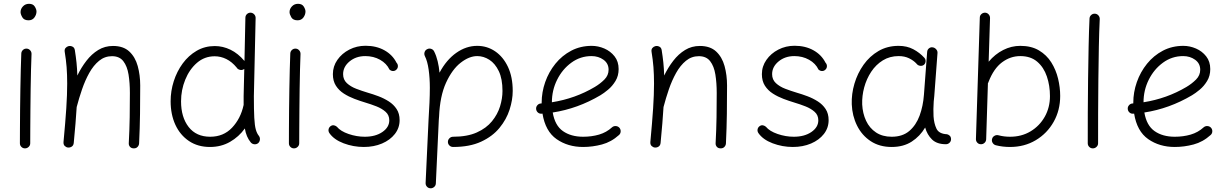

<svg xmlns="http://www.w3.org/2000/svg" viewBox="-20 -759 6514 1017"><path d="M88.9 -694.8Q88.9 -711.9 101.6 -725.3Q114.3 -738.8 133.8 -738.8Q155.3 -738.8 164.3 -724.1Q173.3 -709.5 173.3 -698.2Q173.3 -681.6 162.4 -666.5Q151.4 -651.4 131.3 -651.4Q107.4 -651.4 98.1 -667.5Q88.9 -683.6 88.9 -694.8ZM121.1 -501.5Q132.3 -501 139.9 -492.4Q147.5 -483.9 147 -472.7Q145.5 -438.5 144.3 -390.1Q143.1 -341.8 142.3 -286.9Q141.6 -231.9 141.1 -177.7Q140.6 -123.5 140.4 -77.1Q140.1 -30.8 140.1 0Q140.1 11.2 131.8 19Q123.5 26.9 112.3 26.9Q101.1 26.9 93.3 19Q85.4 11.2 85.4 0Q85.4 -30.8 85.7 -77.4Q85.9 -124 86.4 -178.2Q86.9 -232.4 87.9 -287.6Q88.9 -342.8 90.1 -391.8Q91.3 -440.9 92.8 -475.6Q93.3 -486.8 101.6 -494.4Q109.9 -502 121.1 -501.5Z M316.4 -6.8Q326.2 -111.3 331.1 -185.1Q335.9 -258.8 335.9 -315.9Q335.9 -363.8 332.8 -403.8Q329.6 -443.8 322.8 -484.4Q320.8 -497.1 327.1 -504.6Q333.5 -512.2 342.8 -514.6Q353.5 -517.1 364 -512Q374.5 -506.8 376.5 -493.2Q381.8 -460 385.3 -427.2Q388.7 -394.5 389.6 -358.9Q410.6 -401.9 438 -437.3Q465.3 -472.7 500.2 -494.1Q535.2 -515.6 578.6 -515.6Q633.3 -515.6 664.8 -486.3Q696.3 -457 709.5 -409.2Q722.7 -361.3 722.7 -306.2Q722.7 -231 721.7 -156Q720.7 -81.1 716.8 0.5Q716.3 10.7 709 18.8Q701.7 26.9 689 26.9Q675.8 26.9 668.7 18.8Q661.6 10.7 662.1 0Q666 -73.7 667 -137.7Q668 -201.7 668 -266.6Q668 -319.8 660.9 -364Q653.8 -408.2 633.3 -434.8Q612.8 -461.4 573.2 -461.4Q534.7 -461.4 504.9 -437Q475.1 -412.6 452.9 -372.8Q430.7 -333 414.6 -285.9Q398.4 -238.8 386.7 -193.8L386.2 -192.4Q383.8 -151.9 379.9 -104.7Q376 -57.6 370.6 -1.5Q369.1 11.7 359.9 17.6Q350.6 23.4 340.3 22.5Q330.6 21.5 323 14.2Q315.4 6.8 316.4 -6.8Z M1117.7 -515.1Q1160.6 -515.1 1200.9 -495.6Q1241.2 -476.1 1274.9 -436L1279.8 -665Q1279.8 -676.3 1287.8 -684.1Q1295.9 -691.9 1307.1 -691.9Q1318.4 -691.4 1326.2 -683.3Q1334 -675.3 1334 -664.1L1324.7 -249.5Q1324.7 -176.3 1326.9 -135Q1329.1 -93.8 1335 -73Q1340.8 -52.2 1351.1 -39.6Q1357.9 -30.8 1356.7 -19.3Q1355.5 -7.8 1347.2 -0.5Q1338.4 6.3 1326.9 5.1Q1315.4 3.9 1308.1 -4.9Q1284.2 -33.7 1276.9 -78.6Q1245.6 -34.7 1198.5 -7.6Q1151.4 19.5 1092.3 19.5Q1027.8 19.5 981 -12Q934.1 -43.5 908.9 -98.1Q883.8 -152.8 883.8 -222.7Q883.8 -276.9 900.4 -328.9Q917 -380.9 947.8 -422.9Q978.5 -464.8 1021.7 -490Q1064.9 -515.1 1117.7 -515.1ZM939 -222.2Q939 -138.2 979.2 -86.4Q1019.5 -34.7 1093.3 -34.7Q1163.6 -34.7 1209 -82.5Q1254.4 -130.4 1270 -201.2L1270.5 -203.1Q1270.5 -213.4 1270.5 -225.3Q1270.5 -237.3 1270.5 -250L1273.9 -394Q1272.5 -393.1 1271 -392.1Q1261.7 -386.2 1250.2 -389.2Q1238.8 -392.1 1233.4 -401.4Q1208.5 -431.6 1178.7 -446.3Q1148.9 -460.9 1117.2 -460.9Q1063.5 -460.9 1023.4 -426.3Q983.4 -391.6 961.2 -336.9Q939 -282.2 939 -222.2Z M1513.7 -694.8Q1513.7 -711.9 1526.4 -725.3Q1539.1 -738.8 1558.6 -738.8Q1580.1 -738.8 1589.1 -724.1Q1598.1 -709.5 1598.1 -698.2Q1598.1 -681.6 1587.2 -666.5Q1576.2 -651.4 1556.2 -651.4Q1532.2 -651.4 1522.9 -667.5Q1513.7 -683.6 1513.7 -694.8ZM1545.9 -501.5Q1557.1 -501 1564.7 -492.4Q1572.3 -483.9 1571.8 -472.7Q1570.3 -438.5 1569.1 -390.1Q1567.9 -341.8 1567.1 -286.9Q1566.4 -231.9 1565.9 -177.7Q1565.4 -123.5 1565.2 -77.1Q1564.9 -30.8 1564.9 0Q1564.9 11.2 1556.6 19Q1548.3 26.9 1537.1 26.9Q1525.9 26.9 1518.1 19Q1510.3 11.2 1510.3 0Q1510.3 -30.8 1510.5 -77.4Q1510.7 -124 1511.2 -178.2Q1511.7 -232.4 1512.7 -287.6Q1513.7 -342.8 1514.9 -391.8Q1516.1 -440.9 1517.6 -475.6Q1518.1 -486.8 1526.4 -494.4Q1534.7 -502 1545.9 -501.5Z M2079.6 -390.1Q2072.3 -382.8 2062 -382.8Q2051.8 -382.8 2043 -390.6Q2027.8 -422.9 1993.2 -442.4Q1958.5 -461.9 1915 -461.9Q1865.7 -461.9 1831.5 -433.6Q1797.4 -405.3 1797.4 -366.2Q1797.4 -337.4 1817.1 -318.8Q1836.9 -300.3 1866.9 -288.8Q1897 -277.3 1927.7 -268.1Q1955.1 -260.3 1984.4 -249.3Q2013.7 -238.3 2039.3 -221.9Q2064.9 -205.6 2080.8 -181.4Q2096.7 -157.2 2096.7 -122.6Q2096.7 -81.5 2071.5 -49.3Q2046.4 -17.1 2003.4 1.2Q1960.4 19.5 1907.2 19.5Q1851.6 19.5 1800 0Q1748.5 -19.5 1724.6 -54.2Q1718.3 -64 1720.5 -74.5Q1722.7 -85 1731.9 -91.3Q1740.7 -97.2 1749.8 -95Q1758.8 -92.8 1764.6 -87.4Q1783.7 -64 1826.4 -49.3Q1869.1 -34.7 1912.1 -34.7Q1968.8 -34.7 2005.4 -59.8Q2042 -85 2042 -121.6Q2042 -149.4 2022.5 -166.7Q2002.9 -184.1 1973.9 -195.6Q1944.8 -207 1915 -215.8Q1887.2 -224.1 1857.4 -235.4Q1827.6 -246.6 1801.5 -263.2Q1775.4 -279.8 1759.3 -304.9Q1743.2 -330.1 1743.2 -366.2Q1743.2 -407.7 1767.1 -441.9Q1791 -476.1 1830.3 -496.3Q1869.6 -516.6 1916.5 -516.6Q1973.1 -516.6 2016.1 -492.7Q2059.1 -468.8 2080.1 -427.2Q2087.9 -418.9 2087.6 -408.2Q2087.4 -397.5 2079.6 -390.1Z M2352.5 -7.3Q2352.5 -18.6 2360.6 -26.6Q2368.7 -34.7 2379.9 -34.7Q2455.1 -34.7 2505.6 -57.4Q2556.2 -80.1 2585.9 -116.7Q2615.7 -153.3 2628.7 -195.6Q2641.6 -237.8 2641.6 -277.3Q2641.6 -341.3 2622.1 -382.1Q2602.5 -422.9 2572 -442.4Q2541.5 -461.9 2507.8 -461.9Q2465.3 -461.9 2420.2 -426.8Q2375 -391.6 2342.5 -320.6Q2310.1 -249.5 2305.7 -141.1Q2305.7 -138.2 2305.2 -135.7Q2304.7 -127 2304.2 -122.1L2288.6 212.9Q2288.1 224.1 2279.5 231.4Q2271 238.8 2259.8 238.3Q2248.5 237.8 2241.2 229.5Q2233.9 221.2 2234.4 210L2250 -125Q2252.9 -172.4 2254.9 -214.8Q2256.8 -257.3 2256.8 -294.4Q2256.8 -345.2 2250.5 -390.1Q2244.1 -435.1 2230.5 -461.9Q2225.6 -472.2 2229 -482.9Q2232.4 -493.7 2242.7 -498.5Q2252.9 -503.9 2263.9 -500.2Q2274.9 -496.6 2279.8 -486.3Q2291.5 -462.9 2298.3 -434.3Q2305.2 -405.8 2308.1 -374Q2344.2 -441.9 2396.7 -479Q2449.2 -516.1 2507.8 -516.1Q2560.1 -516.1 2602.8 -487.1Q2645.5 -458 2670.7 -404.5Q2695.8 -351.1 2695.8 -277.3Q2695.8 -230 2679.2 -178.2Q2662.6 -126.5 2625.7 -81.5Q2588.9 -36.6 2528.3 -8.5Q2467.8 19.5 2379.9 19.5Q2368.7 19.5 2360.6 11.7Q2352.5 3.9 2352.5 -7.3Z M3258.8 -43.9Q3217.8 -6.8 3168.2 6.3Q3118.7 19.5 3068.8 19.5Q2987.8 19.5 2928.2 -22Q2868.7 -63.5 2853.5 -157.2Q2851.1 -156.7 2848.6 -156.7Q2837.4 -155.8 2829.1 -163.1Q2820.8 -170.4 2819.8 -181.6Q2818.8 -192.9 2826.2 -201.4Q2833.5 -210 2844.7 -210.9Q2847.2 -210.9 2849.1 -211.4Q2849.1 -212.9 2849.1 -214.8Q2849.1 -270.5 2867.9 -324.2Q2886.7 -377.9 2921.9 -421.4Q2957 -464.8 3005.9 -490.5Q3054.7 -516.1 3114.3 -516.1Q3148.4 -516.1 3181.2 -502Q3213.9 -487.8 3235.4 -460.4Q3256.8 -433.1 3256.8 -393.1Q3256.8 -357.4 3240.2 -330.1Q3223.6 -302.7 3200.9 -283.9Q3178.2 -265.1 3160.2 -254.4Q3040.5 -183.6 2907.7 -163.1Q2919.4 -94.2 2961.9 -64.5Q3004.4 -34.7 3068.8 -34.7Q3113.8 -34.7 3153.1 -46.1Q3192.4 -57.6 3221.7 -84.5Q3230 -91.8 3241.5 -91.3Q3252.9 -90.8 3260.7 -82.5Q3268.1 -74.2 3267.6 -62.7Q3267.1 -51.3 3258.8 -43.9ZM3113.3 -461.9Q3054.2 -461.9 3006.6 -427.2Q2959 -392.6 2931.2 -336.9Q2903.3 -281.2 2903.3 -217.3Q3026.9 -236.8 3130.4 -298.3Q3159.2 -315.4 3181.4 -337.6Q3203.6 -359.9 3203.6 -389.6Q3203.6 -422.9 3176.8 -442.4Q3149.9 -461.9 3113.3 -461.9Z M3424.8 -6.8Q3434.6 -111.3 3439.5 -185.1Q3444.3 -258.8 3444.3 -315.9Q3444.3 -363.8 3441.2 -403.8Q3438 -443.8 3431.2 -484.4Q3429.2 -497.1 3435.5 -504.6Q3441.9 -512.2 3451.2 -514.6Q3461.9 -517.1 3472.4 -512Q3482.9 -506.8 3484.9 -493.2Q3490.2 -460 3493.7 -427.2Q3497.1 -394.5 3498 -358.9Q3519 -401.9 3546.4 -437.3Q3573.7 -472.7 3608.6 -494.1Q3643.6 -515.6 3687 -515.6Q3741.7 -515.6 3773.2 -486.3Q3804.7 -457 3817.9 -409.2Q3831.1 -361.3 3831.1 -306.2Q3831.1 -231 3830.1 -156Q3829.1 -81.1 3825.2 0.5Q3824.7 10.7 3817.4 18.8Q3810.1 26.9 3797.4 26.9Q3784.2 26.9 3777.1 18.8Q3770 10.7 3770.5 0Q3774.4 -73.7 3775.4 -137.7Q3776.4 -201.7 3776.4 -266.6Q3776.4 -319.8 3769.3 -364Q3762.2 -408.2 3741.7 -434.8Q3721.2 -461.4 3681.6 -461.4Q3643.1 -461.4 3613.3 -437Q3583.5 -412.6 3561.3 -372.8Q3539.1 -333 3522.9 -285.9Q3506.8 -238.8 3495.1 -193.8L3494.6 -192.4Q3492.2 -151.9 3488.3 -104.7Q3484.4 -57.6 3479 -1.5Q3477.5 11.7 3468.3 17.6Q3459 23.4 3448.7 22.5Q3439 21.5 3431.4 14.2Q3423.8 6.8 3424.8 -6.8Z M4352.1 -390.1Q4344.7 -382.8 4334.5 -382.8Q4324.2 -382.8 4315.4 -390.6Q4300.3 -422.9 4265.6 -442.4Q4231 -461.9 4187.5 -461.9Q4138.2 -461.9 4104 -433.6Q4069.8 -405.3 4069.8 -366.2Q4069.8 -337.4 4089.6 -318.8Q4109.4 -300.3 4139.4 -288.8Q4169.4 -277.3 4200.2 -268.1Q4227.5 -260.3 4256.8 -249.3Q4286.1 -238.3 4311.8 -221.9Q4337.4 -205.6 4353.3 -181.4Q4369.1 -157.2 4369.1 -122.6Q4369.1 -81.5 4344 -49.3Q4318.8 -17.1 4275.9 1.2Q4232.9 19.5 4179.7 19.5Q4124 19.5 4072.5 0Q4021 -19.5 3997.1 -54.2Q3990.7 -64 3992.9 -74.5Q3995.1 -85 4004.4 -91.3Q4013.2 -97.2 4022.2 -95Q4031.2 -92.8 4037.1 -87.4Q4056.2 -64 4098.9 -49.3Q4141.6 -34.7 4184.6 -34.7Q4241.2 -34.7 4277.8 -59.8Q4314.5 -85 4314.5 -121.6Q4314.5 -149.4 4294.9 -166.7Q4275.4 -184.1 4246.3 -195.6Q4217.3 -207 4187.5 -215.8Q4159.7 -224.1 4129.9 -235.4Q4100.1 -246.6 4074 -263.2Q4047.9 -279.8 4031.7 -304.9Q4015.6 -330.1 4015.6 -366.2Q4015.6 -407.7 4039.6 -441.9Q4063.5 -476.1 4102.8 -496.3Q4142.1 -516.6 4189 -516.6Q4245.6 -516.6 4288.6 -492.7Q4331.5 -468.8 4352.5 -427.2Q4360.4 -418.9 4360.1 -408.2Q4359.9 -397.5 4352.1 -390.1Z M4703.1 -34.7Q4760.7 -34.7 4796.6 -65.4Q4832.5 -96.2 4851.1 -146.7Q4869.6 -197.3 4874 -257.3L4891.1 -484.9Q4892.1 -496.1 4900.6 -502.9Q4909.2 -509.8 4919.9 -508.3Q4931.2 -506.8 4939 -497.8Q4946.8 -488.8 4945.8 -478L4928.7 -250Q4927.7 -235.4 4925.8 -221.2Q4924.3 -201.7 4924.1 -181.4Q4923.8 -161.1 4924.8 -143.1Q4927.2 -105 4940.4 -77.4Q4953.6 -49.8 4996.6 -47.9Q5004.4 -45.9 5010.7 -40Q5017.1 -34.2 5017.6 -22Q5017.6 -10.7 5009.5 -2.9Q5001.5 4.9 4990.2 4.9Q4942.4 4.9 4916.7 -20.3Q4891.1 -45.4 4880.4 -83.5Q4853 -37.1 4809.1 -8.8Q4765.1 19.5 4703.1 19.5Q4638.7 19.5 4592 -11.2Q4545.4 -42 4519.8 -93.5Q4494.1 -145 4491.7 -206.5Q4489.7 -261.2 4505.9 -315.9Q4522 -370.6 4554.2 -416Q4586.4 -461.4 4633.3 -488.8Q4680.2 -516.1 4739.7 -516.1Q4783.7 -516.1 4817.4 -498.3Q4851.1 -480.5 4876.5 -452.6Q4883.8 -443.8 4882.6 -432.6Q4881.3 -421.4 4873 -415Q4864.3 -408.7 4852.8 -410.6Q4841.3 -412.6 4834.5 -421.9Q4819.3 -438.5 4795.4 -450.2Q4771.5 -461.9 4740.2 -461.9Q4692.9 -461.9 4656.2 -439.2Q4619.6 -416.5 4594.7 -378.9Q4569.8 -341.3 4557.6 -296.1Q4545.4 -251 4546.9 -206.1Q4549.3 -158.2 4567.6 -119.1Q4585.9 -80.1 4620.1 -57.4Q4654.3 -34.7 4703.1 -34.7Z M5197.8 -691.9Q5209 -691.4 5216.6 -683.1Q5224.1 -674.8 5224.1 -663.6L5216.8 -432.1Q5250.5 -472.2 5293.7 -494.1Q5336.9 -516.1 5384.3 -516.1Q5442.9 -516.1 5483.4 -491.9Q5523.9 -467.8 5548.6 -428.5Q5573.2 -389.2 5584.5 -342.5Q5595.7 -295.9 5595.7 -251Q5595.7 -174.8 5561 -113.5Q5526.4 -52.2 5466.3 -16.4Q5406.2 19.5 5330.1 19.5Q5290 19.5 5254.4 10.3Q5243.7 7.3 5237.8 -2.4Q5231.9 -12.2 5234.9 -22.9Q5237.3 -33.7 5247.6 -39.6Q5257.8 -45.4 5268.6 -42.5Q5297.9 -34.7 5330.1 -34.7Q5391.1 -34.7 5438.7 -63.2Q5486.3 -91.8 5513.9 -140.6Q5541.5 -189.5 5541.5 -250Q5541.5 -305.7 5525.1 -354Q5508.8 -402.3 5474.1 -432.1Q5439.5 -461.9 5384.3 -461.9Q5332 -461.9 5287.8 -429Q5243.7 -396 5216.8 -326.7Q5215.8 -322.3 5212.9 -318.4L5203.6 -21Q5203.1 -9.8 5194.8 -2.2Q5186.5 5.4 5175.3 4.9Q5164.1 4.9 5156.5 -3.4Q5148.9 -11.7 5149.4 -22.9L5169.9 -665.5Q5169.9 -676.8 5178.2 -684.3Q5186.5 -691.9 5197.8 -691.9Z M5779.3 -686.5Q5790.5 -686 5798.1 -677.5Q5805.7 -668.9 5805.2 -657.7Q5802.2 -595.7 5800.5 -512.7Q5798.8 -429.7 5797.9 -338.6Q5796.9 -247.6 5796.6 -159.9Q5796.4 -72.3 5796.4 0Q5796.4 11.2 5788.1 19Q5779.8 26.9 5768.6 26.9Q5757.3 26.9 5749.5 19Q5741.7 11.2 5741.7 0Q5741.7 -72.3 5741.9 -160.2Q5742.2 -248 5743.4 -339.1Q5744.6 -430.2 5746.3 -513.7Q5748 -597.2 5751 -660.6Q5751.5 -671.9 5759.8 -679.4Q5768.1 -687 5779.3 -686.5Z M6392.6 -43.9Q6351.6 -6.8 6302 6.3Q6252.4 19.5 6202.6 19.5Q6121.6 19.5 6062 -22Q6002.4 -63.5 5987.3 -157.2Q5984.9 -156.7 5982.4 -156.7Q5971.2 -155.8 5962.9 -163.1Q5954.6 -170.4 5953.6 -181.6Q5952.6 -192.9 5960 -201.4Q5967.3 -210 5978.5 -210.9Q5981 -210.9 5982.9 -211.4Q5982.9 -212.9 5982.9 -214.8Q5982.9 -270.5 6001.7 -324.2Q6020.5 -377.9 6055.7 -421.4Q6090.8 -464.8 6139.6 -490.5Q6188.5 -516.1 6248 -516.1Q6282.2 -516.1 6314.9 -502Q6347.7 -487.8 6369.1 -460.4Q6390.6 -433.1 6390.6 -393.1Q6390.6 -357.4 6374 -330.1Q6357.4 -302.7 6334.7 -283.9Q6312 -265.1 6293.9 -254.4Q6174.3 -183.6 6041.5 -163.1Q6053.2 -94.2 6095.7 -64.5Q6138.2 -34.7 6202.6 -34.7Q6247.6 -34.7 6286.9 -46.1Q6326.2 -57.6 6355.5 -84.5Q6363.8 -91.8 6375.2 -91.3Q6386.7 -90.8 6394.5 -82.5Q6401.9 -74.2 6401.4 -62.7Q6400.9 -51.3 6392.6 -43.9ZM6247.1 -461.9Q6188 -461.9 6140.4 -427.2Q6092.8 -392.6 6064.9 -336.9Q6037.1 -281.2 6037.1 -217.3Q6160.6 -236.8 6264.2 -298.3Q6293 -315.4 6315.2 -337.6Q6337.4 -359.9 6337.4 -389.6Q6337.4 -422.9 6310.5 -442.4Q6283.7 -461.9 6247.1 -461.9Z"/></svg>

Font: Mikhak Light
Style: Regular
Weight: 300
Designer: Amin Abedi
Version: Version 3.3